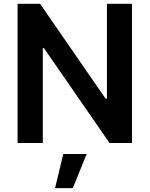

<svg xmlns="http://www.w3.org/2000/svg" viewBox="-20 -747 781 1003"><path d="M669.4 -727.1V0H552.2L209.5 -495.6H203.6V0H71.8V-727.1H189.5L531.7 -231.4H538.6V-727.1ZM267.6 235.8 310.5 57.6H432.6L360.4 235.8Z"/></svg>

Font: Interop SemBd
Style: Regular
Weight: 600
Designer: Rasmus Andersson, Google, Jang Haemin
Foundry: jhaemin
Version: Version 1.007